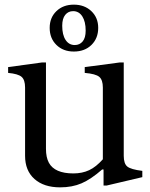

<svg xmlns="http://www.w3.org/2000/svg" viewBox="-20 -797 648 827"><path d="M239 10Q169 10 128.5 -26Q88 -62 88 -126V-420Q88 -453 73 -466Q58 -479 15 -483V-508L161 -528H178V-156Q178 -119 190.5 -96Q203 -73 229.5 -61.5Q256 -50 296 -50Q334 -50 364 -64Q394 -78 423 -111V-420Q423 -453 407.5 -466Q392 -479 345 -483V-508L496 -528H513V-126Q513 -92 528.5 -79.5Q544 -67 593 -61V-34L440 2H426V-67H420Q372 -25 331.5 -7.5Q291 10 239 10ZM298 -575Q252 -575 223 -603.5Q194 -632 194 -677Q194 -721 223 -749Q252 -777 298 -777Q344 -777 373.5 -749Q403 -721 403 -677Q403 -632 374 -603.5Q345 -575 298 -575ZM302 -603Q323 -603 336 -618.5Q349 -634 349 -665Q349 -704 334.5 -726.5Q320 -749 295 -749Q274 -749 261 -733Q248 -717 248 -686Q248 -647 262.5 -625Q277 -603 302 -603Z"/></svg>

Font: Hedvig Letters Serif 24pt 24pt
Style: Regular
Weight: 400
Version: Version 1.000